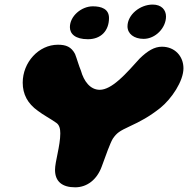

<svg xmlns="http://www.w3.org/2000/svg" viewBox="-20 -790 804 820"><path d="M593.5 -624C644 -624 689 -671 689 -719.5C689 -747.5 670 -770.5 632 -770.5C578 -770.5 524.5 -727 524.5 -677.5C524.5 -646 552 -624 593.5 -624ZM355.5 -622.5C411.5 -622.5 445.5 -659 445.5 -713C445.5 -752 413 -763 376.5 -763C328 -763 278.5 -721.5 278.5 -674C278.5 -645 302 -622.5 355.5 -622.5ZM301 10C352.5 10 394 -23.5 414 -77.5C432.5 -128.5 450.5 -179 462 -198C479 -222.5 490 -230 534 -250.5C579.5 -271.5 617 -291.5 664 -328.5C713 -368 763.5 -443.5 763.5 -498.5C763.5 -549.5 727 -590.5 671.5 -590.5C639.5 -590.5 610.5 -573 576.5 -540C552 -513.5 520 -475.5 486 -446.5C459 -423 431 -406.5 406 -406.5C365 -406.5 338 -443.5 325.5 -488.5C316 -511 309 -538 300.5 -559.5C284.5 -590 262 -599 227.5 -599C145 -599 77 -523.5 77 -437C77 -387.5 98 -347.5 142 -316.5C165.5 -298.5 192.5 -285 221 -265C233.5 -256 237.5 -240.5 237.5 -220.5C237.5 -167.5 215 -100 215 -64.5C215 -14.5 246 10 301 10Z"/></svg>

Font: Gluten
Style: Bold Italic
Weight: 700
Italic angle: -13°
Designer: Tyler Finck
Foundry: Etcetera Type Company
Version: Version 0.920